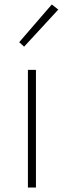

<svg xmlns="http://www.w3.org/2000/svg" viewBox="-20 -840 285 860"><path d="M105 0V-527H141V0ZM88 -631 66 -651 212 -820 241 -797Z"/></svg>

Font: Noto Sans HK Thin Thin
Style: Regular
Weight: 250
Version: Version 2.004-H2;hotconv 1.0.118;makeotfexe 2.5.65603